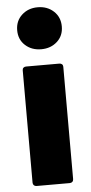

<svg xmlns="http://www.w3.org/2000/svg" viewBox="-59 -866 446 943"><g transform="rotate(-5 164.0 -395.0)"><path d="M54 -728Q54 -774 85.5 -803Q117 -832 164 -832Q211 -832 242.5 -803Q274 -774 274 -728Q274 -682 242.5 -653.5Q211 -625 164 -625Q117 -625 85.5 -653.5Q54 -682 54 -728ZM82 -547H246Q254 -547 259 -542.5Q264 -538 264 -530V24Q264 32 259 37Q254 42 246 42H82Q74 42 69 37Q64 32 64 24V-530Q64 -538 69 -542.5Q74 -547 82 -547Z"/></g></svg>

Font: LINE Seed JP_TTF ExtraBold
Style: Regular
Weight: 800
Designer: LY Corporation & Fontrix & Fontworks
Version: Version 1.015